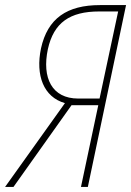

<svg xmlns="http://www.w3.org/2000/svg" viewBox="-57 -734 515 754"><path d="M-37 0H-4L224 -321H329L261 0H288L438 -714H336C206 -714 130 -662 104 -544C82 -438 114 -353 198 -329ZM250 -347C147 -347 107 -428 131 -541C154 -645 217 -689 333 -689H407L334 -347Z"/></svg>

Font: Noto Sans Condensed Thin
Style: Italic
Weight: 100
Width: 3
Italic angle: -12°
Designer: Monotype Design Team
Foundry: Monotype Imaging Inc.
Version: Version 2.013